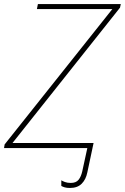

<svg xmlns="http://www.w3.org/2000/svg" viewBox="-28 -734 619 952"><path d="M319 198Q303 198 293 195Q283 192 276 188V160Q282 164 294 168.5Q306 173 323 173Q349 173 361.5 157.5Q374 142 380 115L405 0H-8L-5 -18L529 -689H155L160 -714H571L567 -696L34 -25H436L405 121Q398 156 377 177Q356 198 319 198Z"/></svg>

Font: Noto Sans Thin
Style: Italic
Weight: 100
Italic angle: -12°
Designer: Monotype Design Team
Foundry: Monotype Imaging Inc.
Version: Version 2.013; ttfautohint (v1.8.4.7-5d5b)